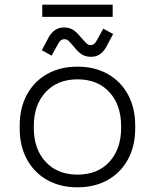

<svg xmlns="http://www.w3.org/2000/svg" viewBox="-20 -784 660 818"><path d="M310 14Q236 14 180.5 -17.5Q125 -49 94.5 -105.5Q64 -162 64 -237V-249Q64 -324 94.5 -380.5Q125 -437 180.5 -468.5Q236 -500 310 -500Q384 -500 439.5 -468.5Q495 -437 525.5 -380.5Q556 -324 556 -249V-237Q556 -162 525.5 -105.5Q495 -49 439.5 -17.5Q384 14 310 14ZM310 -40Q396 -40 446 -94.5Q496 -149 496 -239V-247Q496 -337 446 -391.5Q396 -446 310 -446Q225 -446 174.5 -391.5Q124 -337 124 -247V-239Q124 -149 174.5 -94.5Q225 -40 310 -40ZM228 -598 200 -547 158 -570 188 -626Q198 -644 214 -655.5Q230 -667 252 -667Q273 -667 288.5 -658.5Q304 -650 322 -628Q336 -612 345.5 -602Q355 -592 365 -592Q375 -592 381 -597Q387 -602 392 -611L420 -662L462 -639L432 -583Q422 -565 406.5 -553.5Q391 -542 368 -542Q347 -542 331.5 -550.5Q316 -559 298 -581Q285 -597 275.5 -607Q266 -617 255 -617Q245 -617 239 -612Q233 -607 228 -598ZM460 -712H160V-764H460Z"/></svg>

Font: Space Grotesk Variable Light
Style: Regular
Weight: 300
Designer: Florian Karsten
Foundry: Florian Karsten
Version: Version 2.000